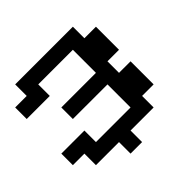

<svg xmlns="http://www.w3.org/2000/svg" viewBox="-235 -1235 1471 1471"><g transform="rotate(-45 500.0 -500.0)"><path d="M875 -875V-625H750V-500H875V-250H750V-125H500V0H375V-125H125V-250H0V-375H250V-250H625V-500H250V-625H625V-875H250V-750H0V-875H125V-1000H750V-875Z"/></g></svg>

Font: Press Start 2P
Style: Regular
Weight: 400
Designer: CodeMan38
Foundry: CodeMan38
Version: Version 3.000